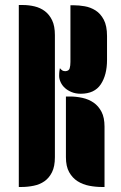

<svg xmlns="http://www.w3.org/2000/svg" viewBox="-20 -746 482 766"><path d="M55 -726H71Q95 -726 118 -720.5Q141 -715 159 -701.5Q177 -688 188 -665Q199 -642 199 -606V-119Q199 -82 187.5 -59Q176 -36 157.5 -23Q139 -10 114.5 -5Q90 0 65 0H55ZM397 0H387Q361 0 335.5 -5Q310 -10 289.5 -23Q269 -36 256 -59Q243 -82 243 -119V-361H259Q284 -361 309 -355.5Q334 -350 353.5 -336.5Q373 -323 385 -300Q397 -277 397 -241ZM407 -507Q407 -447 382 -409.5Q357 -372 302 -372Q282 -372 266 -378.5Q250 -385 239 -395Q228 -405 222 -418Q216 -431 216 -443Q216 -455 217 -462Q218 -469 219 -474Q224 -468 228.5 -465Q233 -462 241 -462Q255 -463 258 -473.5Q261 -484 261 -499V-725H274Q295 -725 318 -721Q341 -717 361 -704.5Q381 -692 394 -667.5Q407 -643 407 -602Z"/></svg>

Font: Kenia
Style: Regular
Weight: 400
Designer: Julia Petretta
Foundry: Julia Petretta
Version: Version 1.001